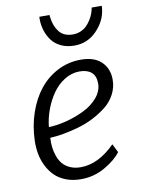

<svg xmlns="http://www.w3.org/2000/svg" viewBox="-90 -866 683 933"><g transform="rotate(-10 251.5 -399.0)"><path d="M314.5 -637.2Q277.8 -637.2 249.3 -650.6Q220.7 -664.1 203.9 -686.8Q187 -709.5 178.5 -736.8Q169.9 -764.2 169.9 -794.4Q169.9 -801.8 170.4 -804.7H220.7Q220.7 -797.4 222.2 -790Q227.1 -749 249.5 -720.5Q272 -691.9 316.9 -691.9Q337.4 -691.9 355.5 -699.7Q373.5 -707.5 385.5 -719.7Q397.5 -731.9 407 -747.6Q416.5 -763.2 421.4 -777.1Q426.3 -791 428.7 -804.7H478Q478.5 -797.9 477.1 -789.1Q470.7 -731 425.3 -684.1Q379.9 -637.2 314.5 -637.2ZM43.9 -215.3Q45.9 -287.6 67.9 -351.8Q89.8 -416 127 -462.9Q164.1 -509.8 217.3 -537.1Q270.5 -564.5 332 -564.5Q398.9 -564.5 433.6 -530.5Q468.3 -496.6 468.3 -442.4Q468.3 -403.8 450.4 -370.1Q432.6 -336.4 402.8 -313Q373 -289.6 336.9 -271Q300.8 -252.4 260.7 -241.2Q220.7 -230 185.8 -223.9Q150.9 -217.8 120.6 -216.3Q119.1 -191.9 121.6 -169.7Q124 -147.5 132.1 -125Q140.1 -102.5 153.6 -86.4Q167 -70.3 189.7 -60.1Q212.4 -49.8 242.2 -49.8Q329.6 -49.8 412.1 -132.8L433.1 -90.8Q407.2 -55.2 352.5 -23.7Q297.9 7.8 233.9 7.8Q192.9 7.8 159.9 -4.9Q127 -17.6 105.2 -39.1Q83.5 -60.5 69.1 -89.4Q54.7 -118.2 48.8 -149.7Q43 -181.2 43.9 -215.3ZM123 -268.6Q165.5 -270 212.2 -282.2Q258.8 -294.4 300.3 -314.9Q341.8 -335.4 368.7 -367.4Q395.5 -399.4 395.5 -436Q395.5 -473.1 374.8 -491.2Q354 -509.3 316.4 -509.3Q277.3 -509.3 242.2 -487.5Q207 -465.8 182.6 -430.7Q158.2 -395.5 142.6 -353.3Q127 -311 123 -268.6Z"/></g></svg>

Font: HaufeMerriweatherSansLt
Style: Italic
Weight: 300
Designer: Eben Sorkin ( eben@eyebytes.com )
Foundry: Eben Sorkin
Version: Version 1.56